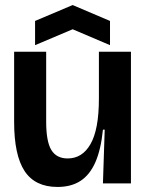

<svg xmlns="http://www.w3.org/2000/svg" viewBox="-20 -727 580 761"><path d="M208 14Q119 14 77.5 -49Q36 -112 36 -244V-522H163V-245Q163 -166 183.5 -132.5Q204 -99 248 -99Q277 -99 299.5 -113Q322 -127 338.5 -155.5Q355 -184 363.5 -229Q372 -274 372 -337V-522H499V-251V0H388L395 -213H388Q380 -134 358 -84Q336 -34 299 -10Q262 14 208 14ZM119 -548V-644L268 -707L416 -644V-548L268 -611Z"/></svg>

Font: Bricolage Grotesque 96pt ExtraBold 96pt SemiBold
Style: Regular
Weight: 600
Version: Version 1.001;gftools[0.9.33.dev8+g029e19f]